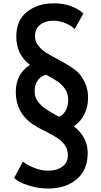

<svg xmlns="http://www.w3.org/2000/svg" viewBox="-20 -924 594 1134"><path d="M144.5 169.9Q87.9 152.3 63.5 127Q80.1 94.7 115.2 30.3Q135.7 47.9 179.7 66.4Q222.7 84 263.7 84Q315.4 84 347.7 60.5Q380.9 37.1 380.9 -6.8Q380.9 -41 363.3 -66.4Q345.7 -90.8 319.3 -108.4Q293 -126 248 -148.4Q203.1 -169.9 170.9 -191.4Q73.2 -260.7 73.2 -379.9Q73.2 -434.6 94.7 -475.6Q117.2 -515.6 157.2 -541Q76.2 -601.6 76.2 -708Q76.2 -803.7 138.7 -853.5Q202.1 -904.3 297.9 -904.3Q404.3 -904.3 472.7 -844.7Q456.1 -814.5 420.9 -752Q401.4 -772.5 366.2 -787.1Q332 -801.8 293 -801.8Q248 -801.8 217.8 -778.3Q186.5 -753.9 186.5 -710.9Q186.5 -679.7 205.1 -656.2Q222.7 -631.8 250 -614.3Q277.3 -596.7 324.2 -572.3Q362.3 -551.8 388.7 -535.2Q416 -518.6 438.5 -499Q465.8 -470.7 483.4 -432.6Q500 -393.6 500 -347.7Q500 -291 477.5 -248Q456.1 -205.1 416 -177.7Q425.8 -170.9 435.5 -161.1Q464.8 -134.8 481.4 -98.6Q498 -63.5 498 -19.5Q498 80.1 432.6 134.8Q368.2 189.5 263.7 189.5Q203.1 189.5 144.5 169.9ZM369.1 -273.4Q382.8 -299.8 382.8 -335Q382.8 -371.1 365.2 -397.5Q347.7 -422.9 322.3 -441.4Q295.9 -459 251 -483.4Q184.6 -460 184.6 -383.8Q184.6 -349.6 204.1 -324.2Q222.7 -298.8 250 -280.3Q277.3 -261.7 328.1 -234.4Q355.5 -246.1 369.1 -273.4Z"/></svg>

Font: Alata=Ham
Style: Regular
Weight: 400
Designer: Spyros Zevelakis, Eben Sorkin
Version: Version 1.004